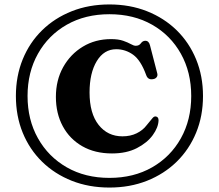

<svg xmlns="http://www.w3.org/2000/svg" viewBox="-20 -784 984 864"><path d="M472.5 60Q380 60 303 29.5Q226 -1 169.5 -56.2Q113 -111.5 82.2 -186.8Q51.5 -262 51.5 -352Q51.5 -441.5 82.2 -517Q113 -592.5 169.5 -647.8Q226 -703 303 -733.5Q380 -764 472.5 -764Q564.5 -764 641.5 -733.5Q718.5 -703 775 -647.8Q831.5 -592.5 862.5 -517Q893.5 -441.5 893.5 -352Q893.5 -262 862.5 -186.8Q831.5 -111.5 775 -56.2Q718.5 -1 641.5 29.5Q564.5 60 472.5 60ZM472.5 16.5Q581.5 16.5 664.5 -31Q747.5 -78.5 794 -161.8Q840.5 -245 840.5 -352Q840.5 -459 794 -542.2Q747.5 -625.5 664.5 -672.8Q581.5 -720 472.5 -720Q363.5 -720 280.5 -672.8Q197.5 -625.5 150.8 -542.2Q104 -459 104 -352Q104 -245 150.8 -161.8Q197.5 -78.5 280.5 -31Q363.5 16.5 472.5 16.5ZM693.5 -242.5Q692.5 -210.5 667.5 -176Q642.5 -141.5 596 -117.5Q549.5 -93.5 484 -93.5Q407 -93.5 350.2 -126Q293.5 -158.5 262.5 -216Q231.5 -273.5 231.5 -348Q231.5 -423 264.2 -481.8Q297 -540.5 353 -574.2Q409 -608 479.5 -608Q513 -608 534.2 -600.5Q555.5 -593 568.8 -585.5Q582 -578 591 -578Q606 -578 614 -589.2Q622 -600.5 634 -600.5Q650 -600.5 655 -580L687.5 -454.5Q690.5 -444 685 -436.8Q679.5 -429.5 669.5 -428Q645.5 -423 637.5 -447Q613.5 -513 579 -537.8Q544.5 -562.5 503 -562.5Q448 -562.5 415.5 -509Q383 -455.5 383 -368Q383 -273.5 423.8 -222Q464.5 -170.5 531 -170.5Q567 -170.5 595 -184.2Q623 -198 639.5 -220Q657.5 -241 665 -251Q672.5 -261 681 -260Q693.5 -258 693.5 -242.5Z"/></svg>

Font: Fraunces 9pt SemiBold
Style: Regular
Weight: 600
Version: Version 1.000;[b76b70a41]